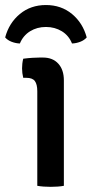

<svg xmlns="http://www.w3.org/2000/svg" viewBox="-53 -720 356 744"><path d="M194.5 0Q184 2 170.8 3Q157.5 4 143.5 4Q129.5 4 116 3Q102.5 2 91.5 0V-366.5Q91.5 -393 82.2 -405.8Q73 -418.5 48.5 -418.5H37Q32.5 -437 32.5 -455Q32.5 -464 33.5 -473.2Q34.5 -482.5 37 -492.5Q56 -495 72.8 -496Q89.5 -497 100.5 -497H113.5Q151.5 -497 173 -473.2Q194.5 -449.5 194.5 -408.5ZM283 -575Q273.5 -564 257.8 -558Q242 -552 226 -551.5Q214 -582 186.8 -598.8Q159.5 -615.5 125 -615.5Q90.5 -615.5 63.5 -598.8Q36.5 -582 24 -551.5Q8 -552 -7.8 -558Q-23.5 -564 -33 -575Q-18 -631 24 -665.8Q66 -700.5 125 -700.5Q184 -700.5 226 -665.8Q268 -631 283 -575Z"/></svg>

Font: Signika Light
Style: Regular
Weight: 400
Version: Version 2.003;gftools[0.9.32]